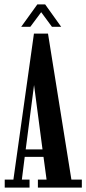

<svg xmlns="http://www.w3.org/2000/svg" viewBox="-20 -854 392 874"><path d="M1.5 0V-36.5H41L134.5 -701H198.5L305 -36.5H352.5V0H152.5V-36.5H192L178 -140H92.5L79.5 -36.5H114.5V0ZM97 -174H173.5L135 -467ZM76.5 -732 150 -834H185.5L258.5 -732H216.5L167.5 -798.5L118 -732Z"/></svg>

Font: Imbue 10pt SemiBold
Style: Regular
Weight: 600
Designer: Tyler Finck
Foundry: Etcetera Type Company
Version: Version 1.102; ttfautohint (v1.8.3)